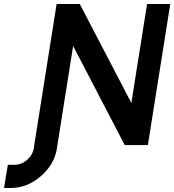

<svg xmlns="http://www.w3.org/2000/svg" viewBox="-90 -720 865 953"><path d="M191 -700 80 0H195L273 -492L529 0H644L755 -700H640L562 -209L306 -700ZM80 0 78 15Q72 50 44 74Q16 98 -19 98H-51L-70 213H-37Q45 213 112 155Q180 97 193 15L195 0Z"/></svg>

Font: Unageo
Style: SemiBold-Italic
Weight: 600
Designer: Richard Sepsi
Foundry: Richard Sepsi
Version: Version 2.000